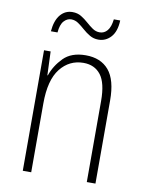

<svg xmlns="http://www.w3.org/2000/svg" viewBox="-82 -771 630 830"><g transform="rotate(10 233.5 -356.5)"><path d="M258 -539Q324 -539 359.5 -497Q395 -455 395 -365V0H357V-356Q357 -435 330 -470Q303 -505 254 -505Q192 -505 152.5 -455Q113 -405 113 -302V0H76V-529H105L109 -425H111Q126 -469 160.5 -504Q195 -539 258 -539ZM91 -615Q95 -663 116 -688Q137 -713 169 -713Q191 -713 207.5 -703Q224 -693 238.5 -680Q253 -667 267.5 -657Q282 -647 299 -647Q319 -647 332.5 -663Q346 -679 350 -713H378Q376 -664 353.5 -639.5Q331 -615 299 -615Q278 -615 261 -625Q244 -635 229.5 -648Q215 -661 200.5 -671Q186 -681 169 -681Q151 -681 137 -665.5Q123 -650 120 -615Z"/></g></svg>

Font: Noto Sans Telugu Condensed ExtraLight
Style: Regular
Weight: 200
Width: 3
Designer: Jelle Bosma - Monotype Design Team
Foundry: Monotype Imaging Inc.
Version: Version 2.005; ttfautohint (v1.8.4.7-5d5b)